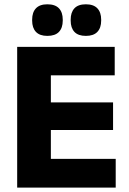

<svg xmlns="http://www.w3.org/2000/svg" viewBox="-20 -852 586 872"><path d="M58 0V-639H211V0ZM103.5 0V-130.5H505.5V0ZM147.5 -261.5V-387H493.5V-261.5ZM103 -510V-639H501V-510ZM195 -689Q160.5 -689 143.2 -707.2Q126 -725.5 126 -758.5V-762.5Q126 -796 143.2 -814.2Q160.5 -832.5 195 -832.5Q230.5 -832.5 247.8 -814.2Q265 -796 265 -762.5V-758.5Q265 -725.5 247.8 -707.2Q230.5 -689 195 -689ZM370 -689Q335 -689 318 -707.2Q301 -725.5 301 -758.5V-762.5Q301 -796 318 -814.2Q335 -832.5 370 -832.5Q405 -832.5 422.2 -814.2Q439.5 -796 439.5 -762.5V-758.5Q439.5 -725.5 422.2 -707.2Q405 -689 370 -689Z"/></svg>

Font: Anek Odia Medium
Style: Bold
Weight: 700
Version: Version 1.003